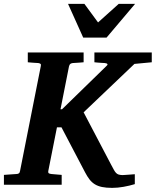

<svg xmlns="http://www.w3.org/2000/svg" viewBox="-36 -937 790 974"><path d="M646 -612.8 388.2 -367.2 526.9 -103Q535.6 -86.4 541.3 -76.2Q546.9 -65.9 552.7 -59.8Q558.6 -53.7 565.9 -51.5Q573.2 -49.3 585 -48.8Q588.9 -48.8 598.6 -49.6Q608.4 -50.3 619.1 -51Q629.9 -51.8 638.4 -52.5Q647 -53.2 647.9 -53.2V-2.9Q620.6 5.4 590.8 10.7Q561 16.1 533.2 16.1Q502.9 16.1 481.7 11.7Q460.4 7.3 445.1 -2.2Q429.7 -11.7 418.2 -26.6Q406.7 -41.5 396 -62L275.9 -291H252.9L209 -69.8Q207.5 -60.1 212.2 -57.6Q216.8 -55.2 225.1 -54.2Q233.4 -53.7 242.2 -52.7Q249.5 -51.8 258.5 -51.3Q267.6 -50.8 276.9 -49.8V0H-16.1V-49.8Q-6.3 -50.8 4.4 -51.3Q15.1 -51.8 24.9 -52.7Q36.1 -53.7 46.9 -54.2Q54.7 -54.2 59.6 -57.6Q64.5 -61 65.9 -70.8L170.9 -601.1Q173.3 -609.9 169.4 -613Q165.5 -616.2 158.2 -617.2Q149.9 -617.7 141.1 -618.2Q133.3 -618.7 124 -619.4Q114.7 -620.1 105 -621.1V-670.9H388.2V-621.1Q377.9 -620.1 367.9 -619.4Q357.9 -618.7 350.1 -618.2Q341.3 -617.7 333 -617.2Q325.7 -616.2 321 -613Q316.4 -609.9 314 -600.1L271 -382.8H278.8L503.9 -602.1Q511.7 -608.9 508.5 -612.5Q505.4 -616.2 495.1 -617.2Q486.3 -617.2 477.5 -618.2Q469.7 -618.7 460.4 -619.4Q451.2 -620.1 442.9 -621.1V-670.9H733.9V-621.1ZM504.4 -746.1H386.2L309.1 -917.5H392.1L461.4 -823.2L566.4 -917.5H649.4Z"/></svg>

Font: Charis SIL APac
Style: Bold Italic
Weight: 700
Italic angle: -11°
Foundry: SIL International
Version: Version 5.000